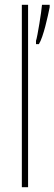

<svg xmlns="http://www.w3.org/2000/svg" viewBox="-20 -780 227 800"><path d="M97 0V-760H71V0ZM187 -750V-760H155C153 -733 136 -626 130 -610V-596H142C161 -626 180 -715 187 -750Z"/></svg>

Font: Noto Sans Khmer UI ExtraCondensed Thin
Style: Regular
Weight: 100
Width: 2
Designer: Danh Hong and the Monotype Design Team
Foundry: Monotype Imaging Inc.
Version: Version 2.002